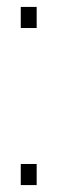

<svg xmlns="http://www.w3.org/2000/svg" viewBox="-20 -535 166 555"><path d="M40 0V-61H86V0ZM40 -454V-515H86V-454Z"/></svg>

Font: Hubot Sans Condensed ExtraLight
Style: Regular
Weight: 200
Width: 3
Designer: Deni Anggara
Foundry: GitHub, Inc., Subsidiary of Microsoft Corporation
Version: Version 2.000